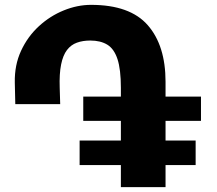

<svg xmlns="http://www.w3.org/2000/svg" viewBox="-20 -763 896 791"><path d="M308 -83V-184H478V-265H323V-365H478V-401Q478 -477 464 -519.5Q450 -562 422 -579Q394 -596 352 -596Q321 -596 296.8 -587.2Q272.5 -578.5 256 -557Q239.5 -535.5 231.8 -497.5Q224 -459.5 226 -401L228 -334H43L41 -423Q39.5 -495 66.8 -553.8Q94 -612.5 140.2 -655Q186.5 -697.5 242.8 -720.2Q299 -743 355 -743Q515.5 -743 588.8 -659.2Q662 -575.5 662 -426V-365H808V-265H662V-184H786V-83H662V8H478V-83Z"/></svg>

Font: Koeln Type Sans ExtraBold
Style: Regular
Weight: 800
Designer: Eben Sorkin
Foundry: Eben Sorkin
Version: Version 2.001